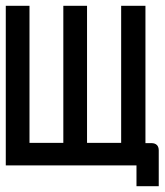

<svg xmlns="http://www.w3.org/2000/svg" viewBox="-20 -572 569 664"><path d="M452 0V72H529V-52C529 -68 520 -77 504 -77H483V-552H399V-78H281V-552H199V-78H82V-552H0V0Z"/></svg>

Font: Queering
Style: Regular
Weight: 400
Designer: Adam Naccarato
Foundry: adamnac
Version: Version 2.000;hotconv 1.0.109;makeotfexe 2.5.65596